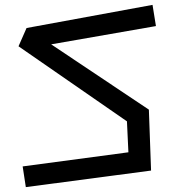

<svg xmlns="http://www.w3.org/2000/svg" viewBox="-20 -749 708 788"><path d="M73 -66 507 -124 501 -251 56 -559 89 -634 606 -729 620 -642 190 -567 591 -299 600 -49 86 19Z"/></svg>

Font: Stick
Style: Regular
Weight: 400
Designer: Fontworks Inc.
Foundry: Fontworks Inc.
Version: Version 1.100